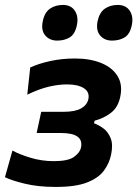

<svg xmlns="http://www.w3.org/2000/svg" viewBox="-29 -747 556 778"><path d="M197 10.5Q125 10.5 71 -2.8Q17 -16 -9 -29L21.5 -137Q49 -121.5 94.5 -107.8Q140 -94 189 -94Q246.5 -94 270.5 -111Q294.5 -128 299 -148.5Q312 -208 218.5 -208H119.5L138 -294H229.5Q275 -294 299.2 -307.5Q323.5 -321 329 -345Q335 -374 311 -389.5Q287 -405 242.5 -405Q208 -405 168.8 -395.8Q129.5 -386.5 81.5 -363.5L93.5 -473.5Q126.5 -489 174 -499.5Q221.5 -510 274.5 -510Q336.5 -510 381.5 -491.5Q426.5 -473 447.5 -438.5Q468.5 -404 458.5 -356Q450 -312.5 420.8 -290Q391.5 -267.5 354.5 -258L352 -247.5Q369.5 -241.5 389 -227.5Q408.5 -213.5 419.2 -187.5Q430 -161.5 421 -119.5Q414 -85.5 392.2 -55.8Q370.5 -26 324.2 -7.8Q278 10.5 197 10.5ZM425 -582.5Q394 -582.5 376.5 -603.5Q359 -624.5 366.5 -661.5Q374 -696.5 395.8 -711.8Q417.5 -727 448 -727Q481 -727 496.5 -703.8Q512 -680.5 505.5 -647Q498 -609 476.5 -595.8Q455 -582.5 425 -582.5ZM203 -582.5Q172 -582.5 154.2 -603.5Q136.5 -624.5 144.5 -661.5Q151.5 -696.5 173.5 -711.8Q195.5 -727 226 -727Q258.5 -727 274 -703.8Q289.5 -680.5 283 -647Q275.5 -609 254 -595.8Q232.5 -582.5 203 -582.5Z"/></svg>

Font: Commissioner SemiBold
Style: Italic
Weight: 600
Italic angle: -12°
Designer: Kostas Bartsokas
Foundry: Kostas Bartsokas
Version: Version 1.000; ttfautohint (v1.8.3)